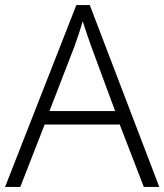

<svg xmlns="http://www.w3.org/2000/svg" viewBox="-20 -737 648 757"><path d="M547 0H608L334 -717H281L0 0H60L156 -246H452ZM339 -556 434 -299H175L274 -555C283 -580 296 -618 306 -653C316 -622 332 -575 339 -556Z"/></svg>

Font: Noto Sans Sinhala UI Light
Style: Regular
Weight: 300
Designer: Jelle Bosma - Monotype Design Team
Foundry: Monotype Imaging Inc.
Version: Version 2.006